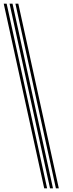

<svg xmlns="http://www.w3.org/2000/svg" viewBox="-23 -820 398 1040"><path d="M232.2 200H216.5L-2.8 -800H13ZM295.5 200H279.8L60.5 -800H76.2ZM264 200H248L28.8 -800H44.8Z"/></svg>

Font: Big Shoulders Inline Text Thin
Style: Regular
Weight: 400
Version: Version 2.002